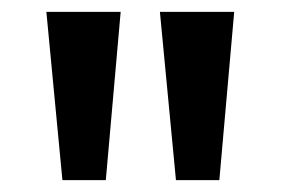

<svg xmlns="http://www.w3.org/2000/svg" viewBox="-20 -725 472 323"><path d="M85 -422 58 -705H183L158 -422ZM276 -422 249 -705H374L349 -422Z"/></svg>

Font: Nunito Sans 8pt SemiBold
Style: Regular
Weight: 600
Version: Version 3.101;gftools[0.9.27]